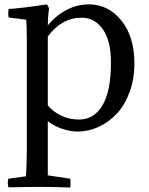

<svg xmlns="http://www.w3.org/2000/svg" viewBox="-20 -574 671 867"><path d="M337.9 -34.2Q404.3 -34.2 442.6 -98.1Q481 -162.1 481 -291Q481 -390.1 444.3 -442.1Q407.7 -494.1 348.1 -494.1Q259.3 -494.1 195.8 -409.2V-98.1Q252 -34.2 337.9 -34.2ZM101.1 -391.1Q101.1 -458 98.1 -484.9L19 -495.1Q15.6 -511.2 19 -533.2Q82.5 -537.6 190.9 -554.2Q199.7 -545.4 201.2 -534.2Q195.8 -496.1 195.8 -460Q277.8 -554.2 381.8 -554.2Q469.2 -554.2 528.1 -481.2Q586.9 -408.2 586.9 -288.1Q586.9 -217.8 565.4 -158.7Q543.9 -99.6 507.8 -61Q471.7 -22.5 425.8 -1.2Q379.9 20 330.1 20Q297.4 20 261.2 7.8Q225.1 -4.4 195.8 -26.9V217.8L296.9 232.9Q300.3 249 296.9 272.9Q233.9 270 158.2 270Q102.1 270 18.1 272Q12.2 252.4 18.1 232.9L97.2 222.2Q101.1 167.5 101.1 95.2Z"/></svg>

Font: Adamina
Style: Regular
Weight: 400
Designer: Cyreal (www.cyreal.org)
Foundry: Cyreal (www.cyreal.org)
Version: Version 1.010